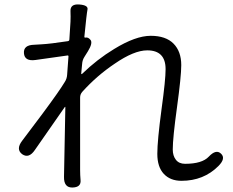

<svg xmlns="http://www.w3.org/2000/svg" viewBox="-20 -804 1040 858"><path d="M304 34Q265 35 266 -14L272 -324Q272 -329 269 -325L136 -134Q109 -94 79 -115Q50 -137 79 -175L170 -296Q245 -397 269 -437Q279 -452 280 -470L286 -552Q286 -557 281 -556L139 -536Q90 -529 87 -566Q84 -603 133 -604Q143 -604 166 -606Q204 -608 283 -620Q290 -621 290 -628L295 -707Q296 -730 295 -753Q293 -787 334 -784Q375 -781 371 -761.5Q367 -742 357 -640Q357 -635 362 -636Q374 -639 385 -625Q395 -611 373 -575L358 -551Q348 -536 347 -518L343 -476Q343 -471 347 -474Q414 -539 490 -585Q586 -644 653.5 -644Q721 -644 755.5 -609Q790 -574 790 -513Q790 -463 771 -325Q752 -187 752 -136Q752 -108 766 -90Q780 -72 807 -72Q883 -72 913 -104Q946 -139 968 -117Q990 -96 956 -62Q890 4 791 4Q741 4 712 -27Q683 -58 683 -116.5Q683 -175 702 -317Q720 -447 720 -495Q720 -579 638 -579Q579 -579 492 -519Q413 -466 348 -394Q338 -383 338 -368V-45Q338 -22 340 1Q343 33 304 34Z"/></svg>

Font: Resource Han Rounded JP Normal
Style: Regular
Weight: 350
Designer: Cyano Hao (round all glyphs); Ryoko NISHIZUKA 西塚涼子 (kana, bopomofo & ideographs); Paul D. Hunt (Latin, Greek & Cyrillic)
Foundry: Cyano Hao
Version: 0.990